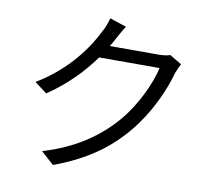

<svg xmlns="http://www.w3.org/2000/svg" viewBox="-89 -911 1179 1058"><g transform="rotate(10 500.0 -381.5)"><path d="M805 -665C789 -659 767 -656 740 -656H468C477 -670 485 -684 492 -698C502 -717 520 -750 537 -776L444 -807C438 -781 424 -745 413 -728C370 -638 272 -493 99 -390L168 -338C277 -411 361 -500 421 -584H759C739 -493 678 -364 600 -272C509 -166 384 -75 201 -21L273 44C461 -25 580 -117 671 -228C760 -336 821 -472 848 -572C854 -588 864 -611 872 -625Z"/></g></svg>

Font: Noto Sans JP Regular
Style: Regular
Weight: 400
Designer: Ryoko NISHIZUKA (kana & ideographs); Paul D. Hunt (Latin, Greek & Cyrillic); Wenlong ZHANG (bopomofo); Sandoll Communica
Foundry: Adobe Systems Incorporated
Version: Version 1.004;PS 1.004;hotconv 1.0.82;makeotf.lib2.5.63406